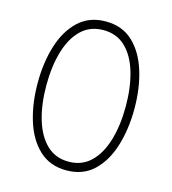

<svg xmlns="http://www.w3.org/2000/svg" viewBox="-108 -798 803 897"><g transform="rotate(15 294.0 -350.0)"><path d="M294 10Q215 10 163 -38.5Q111 -87 85.5 -169Q60 -251 60 -350Q60 -450 85.5 -531.5Q111 -613 163 -661.5Q215 -710 294 -710Q374 -710 425.5 -661.5Q477 -613 502.5 -531.5Q528 -450 528 -350Q528 -251 502.5 -169Q477 -87 425.5 -38.5Q374 10 294 10ZM294 -32Q358 -32 400.5 -73Q443 -114 464.5 -186Q486 -258 486 -350Q486 -443 464.5 -515Q443 -587 400.5 -627.5Q358 -668 294 -668Q230 -668 187.5 -627.5Q145 -587 123.5 -515Q102 -443 102 -350Q102 -258 123.5 -186Q145 -114 187.5 -73Q230 -32 294 -32Z"/></g></svg>

Font: Quicksand Light Light
Style: Regular
Weight: 300
Version: Version 3.006